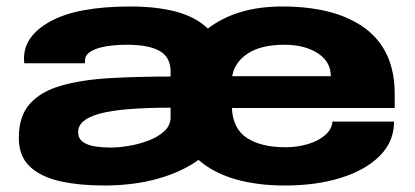

<svg xmlns="http://www.w3.org/2000/svg" viewBox="-20 -560 1280 592"><path d="M301 12Q226 12 166.5 -1Q107 -14 72.5 -46Q38 -78 38 -135Q38 -202 72 -240Q106 -278 169 -296Q232 -314 317.5 -319Q403 -324 506 -324V-339Q506 -384 472 -403Q438 -422 372 -422Q339 -422 309.5 -417.5Q280 -413 261 -402Q242 -391 242 -373V-365H55Q54 -372 54 -380Q54 -450 137 -495Q220 -540 382 -540Q463 -540 523 -524Q583 -508 621 -472Q710 -540 850 -540Q1015 -540 1106 -472.5Q1197 -405 1197 -270V-227H695Q698 -163 741.5 -134.5Q785 -106 861 -106Q896 -106 928.5 -115.5Q961 -125 982 -143Q1003 -161 1005 -185H1195Q1195 -124 1151.5 -80Q1108 -36 1032 -12Q956 12 858 12Q773 12 705.5 -7.5Q638 -27 592 -67Q541 -30 466.5 -9Q392 12 301 12ZM696 -325H1000Q1000 -370 959.5 -396Q919 -422 857 -422Q785 -422 744 -395Q703 -368 696 -325ZM322 -105Q344 -105 375.5 -110Q407 -115 436.5 -126Q466 -137 486 -155Q506 -173 506 -198V-228Q357 -228 289 -210Q221 -192 221 -153Q221 -133 235.5 -122.5Q250 -112 273.5 -108.5Q297 -105 322 -105Z"/></svg>

Font: Archivo Expanded ExtraBold
Style: Regular
Weight: 800
Width: 7
Designer: Hector Gatti
Foundry: Omnibus-Type
Version: Version 2.001; ttfautohint (v1.8.3)